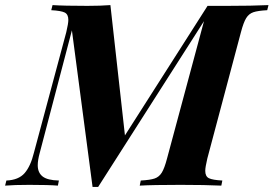

<svg xmlns="http://www.w3.org/2000/svg" viewBox="-62 -728 1073 753"><path d="M830 -705Q926 -705 991 -708L986 -688Q949 -686 931.5 -680Q914 -674 903.5 -657Q893 -640 883 -602L751 -106Q743 -72 743 -58Q743 -36 757.5 -29Q772 -22 810 -20L806 0Q743 -3 646 -3Q537 -3 486 0L490 -20Q527 -22 544.5 -28Q562 -34 572.5 -51Q583 -68 593 -106L738 -645L323 5H301L220 -609L94 -129Q86 -100 86 -80Q86 -51 105 -36Q124 -21 169 -20L165 0Q129 -3 53 -3Q-7 -3 -42 0L-37 -20Q11 -22 34.5 -49Q58 -76 71 -129L198 -602Q206 -636 206 -650Q206 -672 191.5 -679Q177 -686 139 -688L144 -708Q189 -705 281 -705Q333 -705 371 -708L428 -197L752 -705Z"/></svg>

Font: Playfair Display SC
Style: Bold Italic
Weight: 700
Italic angle: -14°
Designer: Claus Eggers Sørensen
Foundry: Claus Eggers Sørensen
Version: Version 1.200; ttfautohint (v1.6)